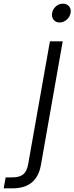

<svg xmlns="http://www.w3.org/2000/svg" viewBox="-142 -772 407 1050"><path d="M222.5 -664Q205 -649 184 -649Q163 -649 151 -664Q139 -679 143 -701Q147 -723 164 -737.5Q181 -752 202 -752Q223 -752 235.5 -737.5Q248 -723 244 -701Q240 -679 222.5 -664ZM131 -546H201L82 129Q60 258 -74 258H-122L-111 198H-74Q-35 198 -15 181.5Q5 165 12 126Z"/></svg>

Font: Poppins Light
Style: Italic
Weight: 300
Italic angle: -10°
Designer: Ninad Kale (Devanagari), Jonny Pinhorn (Latin)
Foundry: Indian Type Foundry
Version: Version 3.200;PS 1.000;hotconv 16.6.54;makeotf.lib2.5.65590